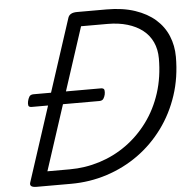

<svg xmlns="http://www.w3.org/2000/svg" viewBox="-63 -1061 1111 1123"><g transform="rotate(-5 492.0 -499.0)"><path d="M106 0Q62 0 71 -28L378 -970Q383 -984 396 -991Q409 -998 431 -998H604Q699 -998 770.5 -974Q842 -950 889.5 -908Q937 -866 960.5 -809Q984 -752 984 -687Q984 -566 949.5 -461.5Q915 -357 852.5 -272Q790 -187 706 -126.5Q622 -66 520.5 -33Q419 0 308 0ZM177 -85H308Q399 -85 484.5 -112Q570 -139 642.5 -191Q715 -243 769.5 -317Q824 -391 854 -484Q884 -577 884 -686Q884 -739 864.5 -781.5Q845 -824 808 -853Q771 -882 719 -897.5Q667 -913 603 -913H447ZM119 -468Q101 -468 99 -479Q97 -490 100 -503Q103 -517 110 -529Q117 -541 136 -541H530Q549 -541 551 -529Q553 -517 550 -503Q547 -490 540 -479Q533 -468 515 -468Z"/></g></svg>

Font: Playwrite RO
Style: Regular
Weight: 400
Designer: Veronika Burian, José Scaglione
Foundry: TypeTogether
Version: Version 1.002